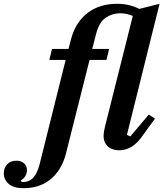

<svg xmlns="http://www.w3.org/2000/svg" viewBox="-196 -780 861 1012"><path d="M-71 212Q-124 212 -150 189.5Q-176 167 -176 133Q-176 106 -158.5 86.5Q-141 67 -109 67Q-85 67 -69.5 80.5Q-54 94 -54 117Q-54 135 -63.5 149.5Q-73 164 -88 172L-80 180Q-43 180 -21.5 157.5Q0 135 13 85L150 -464H64L78 -522H165L176 -564Q188 -615 211.5 -652Q235 -689 267 -713Q299 -737 338 -748.5Q377 -760 421 -760Q458 -760 488 -752Q518 -744 538 -733L645 -760L473 -69L491 -61L588 -176L621 -155L560 -71Q528 -24 497 -6Q466 12 434 12Q411 12 395 5.5Q379 -1 369 -11.5Q359 -22 354.5 -35Q350 -48 350 -62Q350 -74 352.5 -89Q355 -104 358 -115L504 -696Q490 -702 473.5 -706Q457 -710 437 -710Q396 -710 361.5 -687Q327 -664 311 -603L290 -522H379L365 -464H276L152 28Q140 75 118.5 109.5Q97 144 68 167Q39 190 3.5 201Q-32 212 -71 212Z"/></svg>

Font: IBM Plex Serif SmBld
Style: Italic
Weight: 600
Italic angle: -14°
Designer: Mike Abbink, Paul van der Laan, Pieter van Rosmalen
Foundry: Bold Monday
Version: Version 3.001